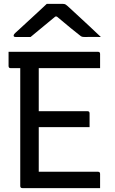

<svg xmlns="http://www.w3.org/2000/svg" viewBox="-20 -966 590 986"><path d="M95 0Q84 0 84 -11V-616H35Q24 -616 24 -627V-700H483Q494 -700 494 -689V-616H179V-395H429Q440 -395 440 -384V-313H179V-84H483Q494 -84 494 -73V0ZM220 -946H304Q312 -946 317.5 -942.5Q323 -939 338 -925Q349 -915 376.5 -889.5Q404 -864 437.5 -833Q471 -802 498 -776Q479 -777 457 -776.5Q435 -776 417 -776Q406 -776 401 -777.5Q396 -779 388 -786Q373 -797 343.5 -821.5Q314 -846 272 -881H264Q223 -847 192 -821.5Q161 -796 137 -776H61Q50 -776 50 -783Q50 -787 53.5 -791.5Q57 -796 73 -810Q90 -826 118.5 -852Q147 -878 175 -904Q203 -930 220 -946Z"/></svg>

Font: Recursive Sn Lnr St
Style: Regular
Weight: 400
Version: Version 1.079;hotconv 1.0.112;makeotfexe 2.5.65598; ttfautoh